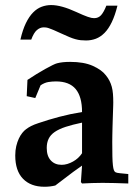

<svg xmlns="http://www.w3.org/2000/svg" viewBox="-20 -711 540 744"><path d="M477.1 -36.6V0Q448.7 -1 424.1 -1.7Q399.4 -2.4 377.4 -2.4Q356.9 -2.4 337.2 -1.7Q317.4 -1 297.9 0L293.5 -5.4L297.9 -69.3Q289.6 -64 263.7 -44.9Q237.8 -25.9 194.3 7.8Q174.3 12.7 152.3 12.7Q99.1 12.7 69.1 -18.3Q39.1 -49.3 39.1 -108.4Q39.1 -128.4 43 -144.8Q46.9 -161.1 53 -174.1Q59.1 -187 66.4 -196Q73.7 -205.1 81.1 -210.4Q89.4 -216.8 100.8 -222.7Q112.3 -228.5 128.9 -233.9Q167.5 -247.1 209.7 -258.3Q252 -269.5 297.9 -276.9Q297.9 -336.4 273.2 -366Q248.5 -395.5 196.8 -395.5Q182.1 -395.5 167.2 -393.1Q152.3 -390.6 137.2 -380.4L116.7 -331.1L83.5 -338.4L86.4 -401.4Q104 -413.1 121.8 -424.1Q139.6 -435.1 155.5 -443.8Q171.4 -452.6 183.3 -458.5Q195.3 -464.4 201.2 -465.8Q221.2 -471.2 252 -471.2Q305.2 -471.2 339.6 -455.8Q374 -440.4 390.1 -419.4Q398.4 -409.2 404.1 -398.2Q409.7 -387.2 413.1 -374.8Q416.5 -362.3 417.7 -347.4Q418.9 -332.5 418.9 -314Q418.9 -312.5 418.7 -303.5Q418.5 -294.4 418 -281Q417.5 -267.6 417 -251.2Q416.5 -234.9 416 -218.5Q415.5 -202.1 415.3 -186.8Q415 -171.4 415 -160.6Q415 -127 415.5 -105.2Q416 -83.5 417.5 -70.6Q418.9 -57.6 421.4 -51.5Q423.8 -45.4 427.7 -43.5Q432.1 -41 444.6 -39.8Q457 -38.6 477.1 -36.6ZM297.9 -235.8Q260.7 -228 234.6 -219.5Q208.5 -210.9 192.1 -199.7Q175.8 -188.5 168.5 -173.3Q161.1 -158.2 161.1 -137.7Q161.1 -106.4 176.8 -89.4Q192.4 -72.3 218.8 -72.3Q230 -72.3 241.2 -75.7Q252.4 -79.1 262.9 -85Q273.4 -90.8 282.5 -99.1Q291.5 -107.4 297.9 -117.2ZM101.1 -557.6H59.1Q67.9 -595.7 80.3 -621.3Q92.8 -647 108.2 -662.6Q123.5 -678.2 141.4 -684.8Q159.2 -691.4 178.2 -691.4Q217.3 -691.4 275.4 -664.6Q290.5 -657.7 301.3 -653.1Q312 -648.4 320.1 -645.8Q328.1 -643.1 334 -641.8Q339.8 -640.6 344.7 -640.6Q361.3 -640.6 371.8 -652.3Q382.3 -664.1 392.1 -689H435.1Q425.8 -651.4 413.3 -625.5Q400.9 -599.6 385.3 -583.7Q369.6 -567.9 351.6 -561Q333.5 -554.2 313.5 -554.2Q302.2 -554.2 292.7 -555.2Q283.2 -556.2 272.5 -559.1Q261.7 -562 248.8 -567.4Q235.8 -572.8 217.8 -581.1Q199.2 -589.8 188 -594.5Q176.8 -599.1 169.7 -601.6Q162.6 -604 158.2 -604.5Q153.8 -605 149.4 -605Q135.3 -605 123 -594.5Q110.8 -584 101.1 -557.6Z"/></svg>

Font: XB Kayhan
Style: Bold
Weight: 700
Designer: Behnam
Foundry: Irmug
Version: Version 7.300 2009